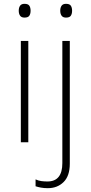

<svg xmlns="http://www.w3.org/2000/svg" viewBox="-20 -810 475 1004"><path d="M108 -790Q127 -790 133.5 -780Q140 -770 140 -754Q140 -738 133.5 -728Q127 -718 108 -718Q92 -718 85 -728Q78 -738 78 -754Q78 -770 85 -780Q92 -790 108 -790ZM128 -596V-66H89V-596ZM295 -754Q295 -770 302 -780Q309 -790 325 -790Q344 -790 350.5 -780Q357 -770 357 -754Q357 -738 350.5 -728Q344 -718 325 -718Q309 -718 302 -728Q295 -738 295 -754ZM230 174Q210 174 194 171Q178 168 166 164V128Q181 135 196.5 137Q212 139 228 139Q306 139 306 43V-596H345V46Q345 110 312.5 142Q280 174 230 174Z"/></svg>

Font: Noto Sans Malayalam UI ExtraLight
Style: Regular
Weight: 200
Designer: Jelle Bosma - Monotype Design Team
Foundry: Monotype Imaging Inc.
Version: Version 2.104; ttfautohint (v1.8.4.7-5d5b)